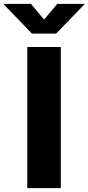

<svg xmlns="http://www.w3.org/2000/svg" viewBox="-86 -970 456 990"><path d="M227.5 -727.5V0H54.7V-727.5ZM73.7 -950.2 141.1 -868.7 209.5 -950.2H349.1V-947.3L203.6 -796.9H78.6L-66.4 -947.3V-950.2Z"/></svg>

Font: Inter 18pt ExtraBold
Style: Regular
Weight: 800
Designer: Rasmus Andersson
Foundry: rsms
Version: Version 4.001;git-66647c0bb